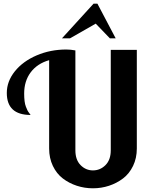

<svg xmlns="http://www.w3.org/2000/svg" viewBox="-20 -1020 811 1047"><path d="M584 -748H726.1V-210Q726.1 -157.7 705.6 -115.2Q685.1 -72.8 650.9 -46.9Q616.7 -21 574.7 -7.1Q532.7 6.8 486.8 6.8Q440.9 6.8 398.7 -7.1Q356.4 -21 322.5 -46.9Q288.6 -72.8 268.3 -115.2Q248 -157.7 248 -210V-691.9Q183.1 -673.3 147.5 -625.7Q111.8 -578.1 111.8 -509.8Q111.8 -486.8 114 -468.8Q116.2 -450.7 121.3 -438Q126.5 -425.3 129.4 -418.9Q132.3 -412.6 139.4 -403.3Q146.5 -394 147 -393.1Q17.1 -393.1 17.1 -513.2Q17.1 -576.2 60.8 -630.9Q104.5 -685.5 179.4 -717.8Q254.4 -750 341.8 -750Q364.7 -750 391.1 -745.1V-200.2Q391.1 -148.4 419.4 -119.6Q447.8 -90.8 486.8 -90.8Q526.4 -90.8 555.2 -119.6Q584 -148.4 584 -200.2ZM610.8 -811H579.1L502 -891.1L361.8 -811H317.9L490.2 -1000H511.2Z"/></svg>

Font: Lobster Two
Style: Bold
Weight: 700
Designer: Pablo Impallari
Foundry: Pablo Impallari. www.impallari.com
Version: Version 1.006